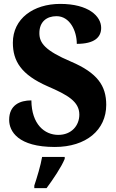

<svg xmlns="http://www.w3.org/2000/svg" viewBox="-20 -744 596 985"><path d="M261 10C422 10 525 -77 525 -206C525 -304 480 -370 344 -428C210 -485 182 -524 182 -574C182 -632 219 -661 270 -661C338 -661 374 -586 374 -519C465 -519 499 -553 499 -601C499 -661 434 -724 289 -724C151 -724 46 -648 46 -525C46 -431 88 -361 225 -301C327 -257 387 -223 387 -156C387 -100 347 -52 279 -52C209 -52 142 -106 141 -229C82 -229 27 -205 27 -129C27 -70 73 10 261 10ZM156 208V221H219C251 178 295 113 312 71V61H196C189 104 169 169 156 208Z"/></svg>

Font: Noto Serif Lao SemiCondensed ExtraBold
Style: Regular
Weight: 800
Width: 4
Designer: Monotype Design Team
Foundry: Monotype Imaging Inc.
Version: Version 2.003